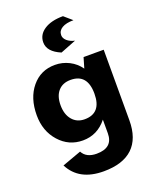

<svg xmlns="http://www.w3.org/2000/svg" viewBox="-175 -872 946 1174"><g transform="rotate(-20 298.5 -285.5)"><path d="M292 -392Q240 -392 211 -359Q182 -326 182 -267Q182 -207 212 -171.5Q242 -136 292 -136Q401 -136 401 -263Q401 -392 292 -392ZM546 -37Q546 82 482 142.5Q418 203 293 203Q133 203 73 85L197 40Q222 87 289 87Q395 87 395 -7V-96Q333 -18 238 -18Q147 -18 85.5 -87Q24 -156 24 -259Q24 -371 82 -441Q140 -511 233 -511Q282 -511 325 -489Q368 -467 395 -428L415 -496H546ZM298 -568Q214 -603 214 -664Q214 -714 259.5 -744Q305 -774 382 -774L434 -729Q386 -729 359 -713Q332 -697 332 -668Q332 -648 350.5 -631.5Q369 -615 400 -608Z"/></g></svg>

Font: Atkinson Hyperlegible Pro
Style: Bold
Weight: 700
Designer: Elliott Scott, Megan Eiswerth, Linus Boman, Theodore Petrosky, Jacob Perez
Foundry: Braille Institute
Version: Version 1.5.1